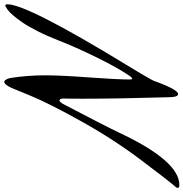

<svg xmlns="http://www.w3.org/2000/svg" viewBox="-78 -828 878 919"><g transform="rotate(90 361.5 -368.0)"><path d="M670 -607Q570 -475 483 -319Q396 -163 359 -73L322 17Q306 51 294 51Q288 51 283.5 44Q279 37 277 30L275 23Q262 -58 262 -147Q262 -218 272 -353.5Q282 -489 282 -551Q282 -561 278 -561Q276 -561 272.5 -558Q269 -555 267 -552L265 -549Q226 -493 175.5 -389.5Q125 -286 96 -211Q74 -154 50.5 -108Q27 -62 9 -36Q-9 -10 -24 7.5Q-39 25 -47 31L-55 37Q-67 46 -72 46Q-78 46 -78 36Q-78 -58 211 -532Q235 -571 254.5 -604Q274 -637 281 -650L288 -664Q330 -781 352 -781Q367 -781 367 -731Q374 -490 374 -326Q374 -255 373 -229Q375 -213 382 -213Q390 -213 402 -236Q509 -440 537 -500Q672 -787 787 -787Q801 -787 801 -779Q801 -773 791 -763Q765 -733 670 -607Z"/></g></svg>

Font: Aguafina Script
Style: Regular
Weight: 400
Designer: Angel Koziupa and Alejandro Paul
Foundry: Angel Koziupa and Alejandro Paul
Version: Version 1.000